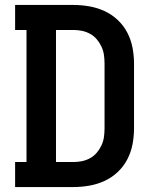

<svg xmlns="http://www.w3.org/2000/svg" viewBox="-20 -755 640 775"><path d="M41 0V-101H87V-634H41V-735H276Q308 -735 340 -729.5Q372 -724 401.5 -710.5Q431 -697 455 -674.5Q479 -652 494 -623Q509 -594 515 -562Q521 -530 521 -498V-237Q521 -205 515 -173Q509 -141 494 -112Q479 -83 455 -60.5Q431 -38 401.5 -24.5Q372 -11 340 -5.5Q308 0 276 0ZM206 -101H276Q294 -101 311 -104.5Q328 -108 343.5 -116.5Q359 -125 370.5 -138.5Q382 -152 389.5 -168Q397 -184 399.5 -201.5Q402 -219 402 -237V-498Q402 -516 399.5 -533.5Q397 -551 389.5 -567Q382 -583 370.5 -596.5Q359 -610 343.5 -618.5Q328 -627 311 -630.5Q294 -634 276 -634H206Z"/></svg>

Font: Iosevka Etoile
Style: Bold
Weight: 700
Designer: Belleve Invis
Foundry: Belleve Invis
Version: Version 28.1.0; ttfautohint (v1.8.4)